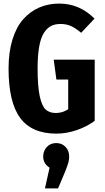

<svg xmlns="http://www.w3.org/2000/svg" viewBox="-20 -730 585 1072"><path d="M311 -710Q423.8 -710 507.8 -626L433.1 -546.9Q402.3 -572.8 376.5 -584.5Q350.6 -596.2 317.9 -596.2Q286.6 -596.2 264.2 -584.5Q241.7 -572.8 224.4 -544.9Q207 -517.1 198.5 -468Q189.9 -418.9 189.9 -347.2Q189.9 -249 201.7 -193.8Q213.4 -138.7 234.4 -118.9Q255.4 -99.1 292 -99.1Q329.1 -99.1 360.8 -120.1V-286.1H294.9L279.8 -397H508.8V-55.2Q463.4 -22 406.7 -2.9Q350.1 16.1 294.9 16.1Q157.2 16.1 92.5 -71.8Q27.8 -159.7 27.8 -347.2Q27.8 -439 49.6 -509.3Q71.3 -579.6 110.1 -623Q148.9 -666.5 199.5 -688.2Q250 -710 311 -710ZM293.9 68.8Q325.7 68.8 345.9 90.1Q366.2 111.3 366.2 144Q366.2 161.6 361.6 178Q356.9 194.3 344.2 227.1L304.2 321.8H231L256.8 206.1Q221.2 184.1 221.2 144Q221.2 112.3 241.5 90.6Q261.7 68.8 293.9 68.8Z"/></svg>

Font: Fira Sans Compressed
Style: Bold
Weight: 700
Width: 1
Designer: Carrois Corporate & Edenspiekermann AG
Foundry: Carrois Corporate GbR & Edenspiekermann AG
Version: Version 4.203;PS 004.203;hotconv 1.0.88;makeotf.lib2.5.64775